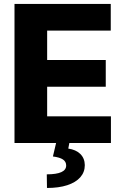

<svg xmlns="http://www.w3.org/2000/svg" viewBox="-20 -727 636 976"><path d="M53.7 -707H543V-571.3H219.7V-421.9H517.6V-286.1H219.7V-135.7H543.9V0H332.5L327.1 28.3Q365.7 33.7 388.2 55.7Q410.6 77.6 411.1 112.3Q411.1 147.9 388.2 174.1Q365.2 200.2 322 214.4Q278.8 228.5 218.8 228.5L217.8 159.2Q316.4 159.2 316.4 114.3Q316.4 94.7 300 83.7Q283.7 72.8 249 68.4L265.1 0H53.7Z"/></svg>

Font: Pretendard JP ExtraBold
Style: Regular
Weight: 800
Designer: Base glyphs from Inter by Rasmus Andersson; Hangeul glyphs from Noto Sans CJK(Source Han Sans) by Jang Soo-young and Kan
Foundry: Kil Hyung-jin
Version: Version 1.309